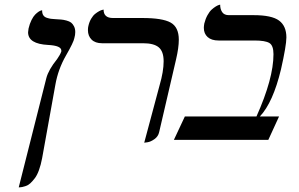

<svg xmlns="http://www.w3.org/2000/svg" viewBox="-20 -598 1278 821"><path d="M60.1 203.1 178.2 -264.2Q187.5 -299.8 224.1 -345.2Q237.3 -363.8 242.2 -377.9V-381.8Q242.2 -402.8 186 -405.8Q100.1 -410.2 100.1 -460Q100.1 -464.4 102.1 -476.1Q106.9 -496.6 114.7 -512.2Q122.6 -527.8 130.1 -535.4Q137.7 -543 144.5 -547.6Q151.4 -552.2 155.8 -553.2L160.2 -554.2V-551.8Q160.2 -540 165.3 -532.5Q170.4 -524.9 180.7 -521.7Q190.9 -518.6 197.8 -517.6Q204.6 -516.6 215.8 -516.1Q231.9 -515.1 241.5 -514.4Q251 -513.7 263.9 -510.3Q276.9 -506.8 283.9 -501.5Q291 -496.1 296.4 -485.6Q301.8 -475.1 301.8 -460.9Q301.8 -448.2 297.9 -435.1Q294.9 -417.5 262.2 -360.8Q228.5 -302.2 216.8 -235.8L160.2 78.1Q154.8 106.9 146.7 129.2Q138.7 151.4 128.7 164.3Q118.7 177.2 109.9 185.5Q101.1 193.8 90.3 197.3Q79.6 200.7 75 201.7Q70.3 202.6 64 203.1Z M596.7 12.2 662.6 -233.9Q679.7 -292.5 679.7 -335.9Q679.7 -377.9 658.9 -395.5Q638.2 -413.1 591.8 -413.1H416.5Q387.2 -413.1 371.6 -428.7Q356 -444.3 356 -469.2Q356 -480 357.9 -486.8Q361.8 -504.4 369.9 -518.1Q377.9 -531.7 387 -538.8Q396 -545.9 404.1 -550.3Q412.1 -554.7 417.5 -555.7L422.9 -557.1Q422.9 -521 462.9 -521H588.9Q674.8 -521 709.7 -501.5Q744.6 -481.9 744.6 -428.2Q744.6 -394 732.9 -344.2L660.6 -33.2Q656.7 -14.6 640.6 -3.2Q624.5 8.3 610.8 10.3Z M1064.5 -533.2Q1142.1 -533.2 1173.3 -510Q1204.6 -486.8 1204.6 -438Q1204.6 -403.8 1181.6 -301.8Q1147.5 -159.7 1091.3 -100.1H1173.3L1127.4 0H723.6L770.5 -100.1H1076.7Q1149.4 -262.2 1149.4 -366.2Q1149.4 -403.8 1131.6 -414.3Q1113.8 -424.8 1068.4 -424.8H914.6Q884.3 -424.8 867.9 -439.5Q851.6 -454.1 851.6 -479Q851.6 -485.4 853.5 -497.1Q858.4 -517.1 867.2 -533Q876 -548.8 885 -556.9Q894 -564.9 902.3 -570.1Q910.6 -575.2 916 -576.7L921.4 -578.1Q921.4 -558.6 930.2 -545.9Q939 -533.2 958.5 -533.2Z"/></svg>

Font: Common Serif Medium
Style: Italic
Weight: 500
Italic angle: -12°
Designer: Philipp H. Poll, Khaled Hosny
Foundry: Stefan Peev, Context Ltd.
Version: Version 1.026